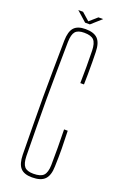

<svg xmlns="http://www.w3.org/2000/svg" viewBox="-169 -931 628 986"><g transform="rotate(20 145.0 -438.5)"><path d="M147 6Q103 6 83.5 -16Q64 -38 63 -87Q62 -174 61 -250Q60 -326 60 -399Q60 -472 61 -548.5Q62 -625 63 -711Q64 -761 83.5 -782.5Q103 -804 146 -804Q192 -804 213 -782.5Q234 -761 235 -711Q236 -691 236 -657Q236 -623 236 -589Q236 -555 235 -534H215Q217 -623 215 -711Q214 -752 199 -768Q184 -784 146 -784Q112 -784 98 -768Q84 -752 83 -711Q82 -625 81 -548.5Q80 -472 80 -399Q80 -326 81 -250Q82 -174 83 -87Q84 -47 98 -30.5Q112 -14 147 -14Q187 -14 202.5 -30.5Q218 -47 219 -87Q220 -136 219.5 -184.5Q219 -233 218 -282H238Q240 -230 240.5 -185Q241 -140 239 -87Q238 -38 216.5 -16Q195 6 147 6ZM77 -883H103L145 -846L187 -883H213L158 -834H132Z"/></g></svg>

Font: Big Shoulders Display Thin
Style: Regular
Weight: 100
Designer: Patric King
Foundry: XO Type Co
Version: Version 1.000; ttfautohint (v1.8.2)